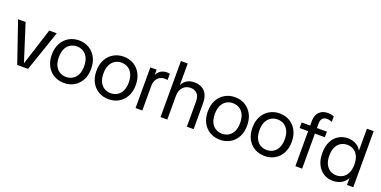

<svg xmlns="http://www.w3.org/2000/svg" viewBox="-17 -1489 4498 2268"><g transform="rotate(20 2232.5 -355.0)"><path d="M184.3 0 9.1 -510.7H104L252.4 -44.6L400.7 -510.7H495.5L320.3 0Z M773.6 12Q704.5 12 648.2 -19.9Q592 -51.9 559.2 -111.8Q526.4 -171.7 526.4 -254.9Q526.4 -338.3 559.2 -398.1Q592 -458 648.2 -490.3Q704.5 -522.7 773.6 -522.7Q843.6 -522.7 899.4 -490.3Q955.2 -458 988 -398.1Q1020.8 -338.3 1020.8 -254.9Q1020.8 -171.7 988 -111.8Q955.2 -51.9 899.4 -19.9Q843.6 12 773.6 12ZM773.6 -63.3Q817 -63.3 853.1 -84.2Q889.3 -105 910.8 -147.6Q932.4 -190.1 932.4 -254.9Q932.4 -320.5 910.8 -363.1Q889.3 -405.6 853.1 -426.5Q817 -447.4 773.6 -447.4Q730.2 -447.4 694 -426.5Q657.8 -405.6 636.3 -363.1Q614.8 -320.5 614.8 -254.9Q614.8 -190.1 636.3 -147.6Q657.8 -105 694 -84.2Q730.2 -63.3 773.6 -63.3Z M1334.6 12Q1265.5 12 1209.2 -19.9Q1153 -51.9 1120.2 -111.8Q1087.4 -171.7 1087.4 -254.9Q1087.4 -338.3 1120.2 -398.1Q1153 -458 1209.2 -490.3Q1265.5 -522.7 1334.6 -522.7Q1404.6 -522.7 1460.4 -490.3Q1516.2 -458 1549 -398.1Q1581.8 -338.3 1581.8 -254.9Q1581.8 -171.7 1549 -111.8Q1516.2 -51.9 1460.4 -19.9Q1404.6 12 1334.6 12ZM1334.6 -63.3Q1378 -63.3 1414.1 -84.2Q1450.3 -105 1471.8 -147.6Q1493.4 -190.1 1493.4 -254.9Q1493.4 -320.5 1471.8 -363.1Q1450.3 -405.6 1414.1 -426.5Q1378 -447.4 1334.6 -447.4Q1291.2 -447.4 1255 -426.5Q1218.8 -405.6 1197.3 -363.1Q1175.8 -320.5 1175.8 -254.9Q1175.8 -190.1 1197.3 -147.6Q1218.8 -105 1255 -84.2Q1291.2 -63.3 1334.6 -63.3Z M1671.9 0V-510.7H1751V-443.8Q1767 -479.9 1799.7 -501.3Q1832.5 -522.7 1877.5 -522.7Q1887.3 -522.7 1897.3 -521.3Q1907.3 -520 1914.1 -518V-440Q1903.6 -442.2 1895.7 -442.9Q1887.8 -443.5 1878 -443.5Q1846.5 -443.5 1818.5 -428.6Q1790.4 -413.7 1773.6 -383Q1756.9 -352.3 1756.9 -304V0Z M1985.9 0V-705H2070.9V-432.5Q2091.2 -475 2129.3 -498.8Q2167.5 -522.7 2222 -522.7Q2277.6 -522.7 2317.8 -501Q2358 -479.3 2380 -435.8Q2401.9 -392.2 2401.9 -326.4V0H2316.9V-317Q2316.9 -383.6 2285.3 -414.9Q2253.8 -446.1 2203.7 -446.1Q2144.4 -446.1 2107.6 -406.1Q2070.9 -366.1 2070.9 -298V0Z M2734.6 12Q2665.5 12 2609.2 -19.9Q2553 -51.9 2520.2 -111.8Q2487.4 -171.7 2487.4 -254.9Q2487.4 -338.3 2520.2 -398.1Q2553 -458 2609.2 -490.3Q2665.5 -522.7 2734.6 -522.7Q2804.6 -522.7 2860.4 -490.3Q2916.2 -458 2949 -398.1Q2981.8 -338.3 2981.8 -254.9Q2981.8 -171.7 2949 -111.8Q2916.2 -51.9 2860.4 -19.9Q2804.6 12 2734.6 12ZM2734.6 -63.3Q2778 -63.3 2814.1 -84.2Q2850.3 -105 2871.8 -147.6Q2893.4 -190.1 2893.4 -254.9Q2893.4 -320.5 2871.8 -363.1Q2850.3 -405.6 2814.1 -426.5Q2778 -447.4 2734.6 -447.4Q2691.2 -447.4 2655 -426.5Q2618.8 -405.6 2597.3 -363.1Q2575.8 -320.5 2575.8 -254.9Q2575.8 -190.1 2597.3 -147.6Q2618.8 -105 2655 -84.2Q2691.2 -63.3 2734.6 -63.3Z M3295.6 12Q3226.5 12 3170.2 -19.9Q3114 -51.9 3081.2 -111.8Q3048.4 -171.7 3048.4 -254.9Q3048.4 -338.3 3081.2 -398.1Q3114 -458 3170.2 -490.3Q3226.5 -522.7 3295.6 -522.7Q3365.6 -522.7 3421.4 -490.3Q3477.2 -458 3510 -398.1Q3542.8 -338.3 3542.8 -254.9Q3542.8 -171.7 3510 -111.8Q3477.2 -51.9 3421.4 -19.9Q3365.6 12 3295.6 12ZM3295.6 -63.3Q3339 -63.3 3375.1 -84.2Q3411.3 -105 3432.8 -147.6Q3454.4 -190.1 3454.4 -254.9Q3454.4 -320.5 3432.8 -363.1Q3411.3 -405.6 3375.1 -426.5Q3339 -447.4 3295.6 -447.4Q3252.2 -447.4 3216 -426.5Q3179.8 -405.6 3158.3 -363.1Q3136.8 -320.5 3136.8 -254.9Q3136.8 -190.1 3158.3 -147.6Q3179.8 -105 3216 -84.2Q3252.2 -63.3 3295.6 -63.3Z M3681 0V-569.9Q3681 -639.8 3720.5 -680.9Q3759.9 -722 3827.2 -722Q3852.2 -722 3869.9 -718.6Q3887.6 -715.2 3905.6 -707.2V-638.4Q3889.8 -645.7 3874.8 -649.4Q3859.7 -653 3841.1 -653Q3804.8 -653 3785.4 -631Q3766 -609 3766 -568.7V0ZM3574 -440.4V-510.6H3891.3V-440.4Z M4153.8 12Q4090.3 12 4038.5 -19.2Q3986.8 -50.4 3956.6 -110.3Q3926.4 -170.3 3926.4 -255.6Q3926.4 -340.9 3956.4 -400.5Q3986.4 -460.1 4038.2 -491.4Q4090 -522.7 4153.8 -522.7Q4184 -522.7 4215.5 -514Q4247.1 -505.3 4275.7 -485Q4304.3 -464.7 4323.6 -428.5V-705H4408.6V0H4329.3V-87.9Q4311 -50.3 4282.2 -28.3Q4253.4 -6.3 4220.2 2.8Q4187 12 4153.8 12ZM4172 -63.3Q4215.5 -63.3 4250.9 -84.2Q4286.3 -105 4307.8 -147.6Q4329.3 -190.1 4329.3 -255.7Q4329.3 -321.3 4307.8 -363.9Q4286.3 -406.4 4250.9 -426.9Q4215.5 -447.4 4172 -447.4Q4129.4 -447.4 4093.6 -426.9Q4057.8 -406.4 4036.3 -363.9Q4014.8 -321.3 4014.8 -255.7Q4014.8 -190.1 4036.3 -147.6Q4057.8 -105 4093.6 -84.2Q4129.4 -63.3 4172 -63.3Z"/></g></svg>

Font: TikTok Sans Light
Style: Regular
Weight: 300
Version: Version 4.000